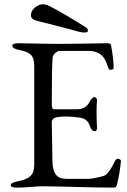

<svg xmlns="http://www.w3.org/2000/svg" viewBox="-20 -850 581 875"><path d="M341 -705Q266 -726 153 -754Q121 -761 121 -780Q122 -810 156 -826Q179 -837 208 -821Q274 -787 372 -725Q380 -720 380.5 -712Q381 -704 375 -703Q363 -700 341 -705ZM216 -374Q216 -352 226 -352H330Q358 -352 374 -367Q385 -377 391 -391Q393 -395 399.5 -401.5Q406 -408 409 -408Q413 -408 418 -403Q423 -398 422 -392Q418 -345 422 -269Q422 -252 413 -252Q397 -252 390 -275Q379 -310 343 -314Q280 -323 240 -316Q215 -311 216 -291Q216 -266 219 -113Q220 -74 234.5 -54.5Q249 -35 282 -35H386Q394 -35 424 -41Q454 -47 462 -53Q481 -68 504 -116Q509 -127 518 -126Q524 -126 528 -122.5Q532 -119 531 -114Q525 -56 514 -12Q510 5 500 5Q433 5 326.5 2Q220 -1 173 -1Q152 -1 119 2Q86 5 58 5Q29 5 29 -6Q29 -18 62 -24Q101 -31 118.5 -47.5Q136 -64 136 -99V-549Q136 -584 121.5 -599.5Q107 -615 69 -622Q36 -628 36 -642Q36 -653 65 -653Q88 -653 168 -651Q237 -649 350 -651Q463 -653 468 -653Q485 -653 486 -644Q497 -586 498 -541Q498 -532 484 -532Q476 -532 473 -542Q461 -578 450 -591Q426 -618 383 -618H252Q243 -618 232 -608.5Q221 -599 220 -588Q216 -556 216 -374Z"/></svg>

Font: EB Garamond
Style: SC
Weight: 400
Version: Version 000.010